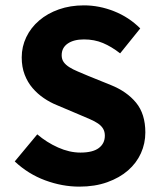

<svg xmlns="http://www.w3.org/2000/svg" viewBox="-20 -684 596 716"><path d="M276 12Q212 12 148.5 -11.5Q85 -35 35 -82L119 -183Q154 -153 196.5 -134Q239 -115 280 -115Q326 -115 348.5 -132Q371 -149 371 -178Q371 -193 364.5 -204Q358 -215 345.5 -223.5Q333 -232 315.5 -239.5Q298 -247 277 -256L192 -292Q167 -302 143.5 -318Q120 -334 101.5 -355.5Q83 -377 72 -405.5Q61 -434 61 -470Q61 -510 78 -545.5Q95 -581 126 -607.5Q157 -634 199.5 -649Q242 -664 293 -664Q350 -664 405.5 -642Q461 -620 503 -578L428 -485Q396 -510 364 -523.5Q332 -537 293 -537Q255 -537 232.5 -521.5Q210 -506 210 -478Q210 -463 217.5 -452.5Q225 -442 238.5 -433.5Q252 -425 270 -417.5Q288 -410 309 -401L393 -367Q453 -343 487.5 -301Q522 -259 522 -190Q522 -149 505.5 -112.5Q489 -76 457.5 -48.5Q426 -21 380 -4.5Q334 12 276 12Z"/></svg>

Font: TypoPRO Source Sans Pro
Style: Bold
Weight: 700
Designer: Paul D. Hunt
Foundry: Adobe Systems Incorporated
Version: Version 2.020;PS 2.000;hotconv 1.0.86;makeotf.lib2.5.63406